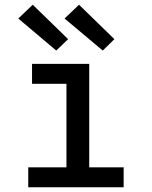

<svg xmlns="http://www.w3.org/2000/svg" viewBox="-20 -789 640 809"><path d="M99 0V-84H260V-436H115V-520H356V-84H501V0ZM413 -576 252 -711 313 -769 462 -624ZM217 -576 57 -711 118 -769 267 -624Z"/></svg>

Font: Iosevka SS04 Medium Extended
Style: Regular
Weight: 500
Width: 7
Monospace: yes
Designer: Belleve Invis
Foundry: Belleve Invis
Version: Version 19.0.0; ttfautohint (v1.8.4)